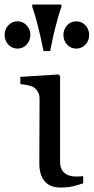

<svg xmlns="http://www.w3.org/2000/svg" viewBox="-74 -815 412 845"><path d="M292 -8.3Q269 -0.5 247.3 4.9Q225.6 10.3 191.4 10.3Q146.5 10.3 122.8 -17.1Q99.1 -44.4 99.1 -95.2L100.1 -380.4Q100.1 -396.5 93.5 -409.2Q86.9 -421.9 74.7 -430.7Q65.4 -436.5 47.9 -440.2Q30.3 -443.8 15.6 -444.8V-476.6L183.6 -487.3L190.4 -480.5V-102.1Q190.4 -70.8 209.2 -54.4Q228 -38.1 260.3 -38.1Q267.6 -38.1 275.9 -38.6Q284.2 -39.1 292 -39.6ZM196.3 -785.2Q184.6 -752.4 172.9 -707.5Q161.1 -662.6 146.5 -590.3H117.7Q104 -658.2 90.8 -708.5Q77.6 -758.8 67.9 -785.2V-794.9H196.3ZM318.4 -661.1Q318.4 -636.2 302 -618.7Q285.6 -601.1 261.7 -601.1Q237.8 -601.1 221.4 -618.7Q205.1 -636.2 205.1 -661.1Q205.1 -686 221.4 -703.6Q237.8 -721.2 261.7 -721.2Q285.6 -721.2 302 -703.6Q318.4 -686 318.4 -661.1ZM59.6 -661.1Q59.6 -636.2 43.2 -618.7Q26.9 -601.1 2.9 -601.1Q-21 -601.1 -37.4 -618.7Q-53.7 -636.2 -53.7 -661.1Q-53.7 -686 -37.4 -703.6Q-21 -721.2 2.9 -721.2Q26.9 -721.2 43.2 -703.6Q59.6 -686 59.6 -661.1Z"/></svg>

Font: UniBurma_GGSerif
Style: Book
Weight: 400
Designer: Victor San Kho Lin (for Burmese only and related typography optimization with it)
Foundry: http://www.unimm.org
Version: 2.0